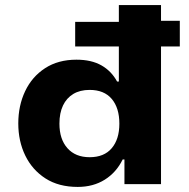

<svg xmlns="http://www.w3.org/2000/svg" viewBox="-20 -725 744 756"><path d="M286 11Q211 11 159 -22.5Q107 -56 79.5 -112.5Q52 -169 52 -239Q52 -309 79 -366Q106 -423 157.5 -456.5Q209 -490 281 -490Q340 -490 379.5 -467.5Q419 -445 441 -404H448V-542H276V-639H448V-705H614V-643H688V-542H614V0H470V-97H463Q438 -46 392.5 -17.5Q347 11 286 11ZM333 -106Q390 -106 420 -141.5Q450 -177 450 -238Q450 -300 420 -335.5Q390 -371 333 -371Q295 -371 268.5 -355Q242 -339 228 -309.5Q214 -280 214 -238Q214 -177 245.5 -141.5Q277 -106 333 -106Z"/></svg>

Font: Nunito Sans 6pt ExtraBold
Style: Regular
Weight: 800
Version: Version 3.101;gftools[0.9.27]